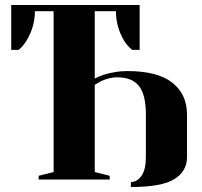

<svg xmlns="http://www.w3.org/2000/svg" viewBox="-20 -720 810 770"><path d="M505 10Q530 10 547.5 -15Q565 -40 565 -90V-260Q565 -341 537 -375.5Q509 -410 450 -410Q420 -410 386 -395L360 -380V-30L420 -15V0H135V-15L195 -30V-675H120Q120 -614 87 -558Q73 -535 55 -520H25V-700H540V-520H510Q491 -535 477 -558Q445 -612 445 -675H360V-405Q373 -412 395 -420Q444 -435 490 -435Q612 -435 671 -388.5Q730 -342 730 -260V-90Q730 -33 679 -1.5Q628 30 505 30Z"/></svg>

Font: Yeseva One
Style: Regular
Weight: 400
Designer: Jovanny Lemonad
Foundry: Jovanny Lemonad
Version: Version 2.000